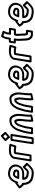

<svg xmlns="http://www.w3.org/2000/svg" viewBox="1942 -2737 860 4784"><g transform="rotate(-90 2372.0 -345.0)"><path d="M477.2 -297.7C487.7 -300.3 509.4 -302.9 525.7 -323.2C531.7 -330.7 535.1 -339.2 537.2 -348.2C538.8 -353.7 539.9 -359.4 541 -366C541.6 -369.7 541.1 -373.8 540.7 -376.9C533.1 -437.1 475.4 -447.7 425.7 -451.9C425 -452 424.1 -452 423.6 -452C367 -452 341.4 -405.9 327.5 -375.3C318.4 -356.1 312.8 -341.2 306.9 -324.9C304.6 -318.2 298.7 -295 326.7 -295H436.7C449.6 -295 464.5 -297 471 -297C473 -297 475.6 -297.4 477.2 -297.7ZM475.7 -346.9C466.4 -346.7 450.8 -345 444.6 -345H365.9C367.7 -349.3 370.1 -354.5 373 -360.7C387.3 -392.3 393.2 -401.4 414.7 -402C464.3 -397.6 485.6 -390.5 490.5 -363.3C489.1 -355.6 488.5 -355.7 487.5 -350.5C485.4 -349.6 482.6 -348.7 475.7 -346.9ZM208.2 -394.9C202.7 -395.4 194.5 -393.6 188.3 -389L82.6 -309C70.7 -299.9 67.2 -283.9 74.5 -273.6L112 -220.8C123 -204.6 137.2 -193.3 157.7 -185.5C158.6 -149.3 162.3 -115.5 175.1 -83.3C199.1 -14.2 257.4 36.7 342.9 52.5C372 59 403.7 65 441.7 65H465.7C506.8 65 540.3 50.3 567.4 33.2C586.4 20.5 615.8 0.6 633.7 -20.7C652.2 -41.8 674.9 -62.4 697.5 -84.8C706.9 -94.2 709.6 -110.7 700.3 -120L620 -200C610.9 -209 594.6 -207.5 584.2 -197.2L536.8 -150.2C528.1 -141.7 520.8 -134.8 510.3 -122.4C504.9 -118.3 495.1 -111 490 -108C490 -108 489.5 -108 489.1 -108H470.1C466.3 -108 463.8 -108.2 459.2 -108.8C430.2 -111.8 408.3 -113.6 387.7 -120.8C359.3 -129.8 346 -145.4 338 -172H417.2C545.7 -172 643 -233.5 664.5 -369.5C666.6 -387.4 666.5 -402.4 662.9 -418C659.6 -443.9 650.9 -467.8 636.4 -488.2C600.2 -542.7 533.4 -570.8 447.3 -575C447 -575 446.4 -575 446.1 -575C320.5 -575 251.7 -494.5 208.2 -394.9ZM437.6 -525C515.5 -521.1 565.9 -497.4 593.1 -455.8C603.5 -441.5 610.5 -423.1 612.8 -403.4C613.9 -393.8 616 -383.3 614.4 -368.5C597.3 -263.1 535.9 -222 425.2 -222H311.2C307.6 -222 279.1 -222.6 282 -190.9C287 -135.8 309.8 -91 365.1 -73.2C393 -63.5 419.1 -61.8 445.3 -59.2C452.3 -58.2 456.3 -58 462.2 -58H481.2C493.5 -58 506.1 -63.3 512.5 -67.2C517.5 -70.2 537.7 -82.9 545.4 -92.1C553.4 -101.9 560.1 -108.3 569.7 -117.8L597.8 -145.7L645.2 -98.4C627.8 -81.6 613.5 -67.9 597.3 -49.4C588.4 -38.7 560.5 -18 544.5 -7.3C523.5 5.8 502 15 473.6 15H449.6C416.2 15 390.5 10.2 360.2 3.5C252.4 -16.1 210.2 -89.8 208.2 -199.6C208.1 -202 208.2 -203.2 208.5 -205C210.3 -216.8 203.2 -227 192.8 -229.4C174.1 -233.7 163.8 -240.5 155.1 -253.2L130.9 -287.4L193.8 -335.1L195.2 -333.3C195.2 -333.3 233.8 -301.6 241.4 -350C278.6 -445.8 324.7 -524.5 437.6 -525Z M869.2 -39H796.2L854.8 -409C860.1 -442.5 870.3 -454.8 888.8 -469.2C916.1 -489.9 938.2 -496.1 984.1 -501.2C991.3 -501.9 998.6 -503 1005.7 -503H1054.7C1062 -503 1069.8 -501.4 1077.7 -500.2L1122.8 -493.8L1100.7 -421.6L1055.9 -428.7C1051.6 -429.4 1047.7 -430 1043.1 -430H994.1C982 -430 973.1 -427.6 966.3 -426.8L951.7 -424.7C939.2 -423 928.3 -412 926.4 -400ZM886.3 11C897 11 912.8 1.1 915.2 -14L972.9 -378.4C977.5 -379.1 984 -380 986.2 -380H1035.1C1035.1 -380 1037 -379.9 1040.1 -379.3L1109.5 -368.3C1123 -366.2 1137.3 -376 1141.4 -389.4L1178.7 -511.4C1182.9 -525.1 1175.1 -537.9 1162 -539.8L1093.4 -549.6C1084.8 -551.5 1072.6 -553 1062.6 -553H1013.6C1004.3 -553 996.1 -552.4 985.8 -550.8C938.4 -545.5 900.7 -536.4 861.8 -506.8C833.1 -484.5 812 -454.5 804.8 -409L742.2 -14C740.5 -3.3 748.1 11 763.3 11Z M1308 -44 1298.8 14H1225.8L1235 -44C1236.8 -55.4 1236.4 -65.4 1237.2 -71L1299.5 -464H1372.5L1309.6 -67C1308.4 -59.3 1309.3 -52.4 1308 -44ZM1185 -44 1171.8 39C1170.1 49.7 1177.7 64 1192.9 64H1315.9C1326.6 64 1342.4 54.1 1344.8 39L1358 -44C1359.3 -52.6 1360 -61 1360 -69.1L1426.5 -489C1428.1 -499.7 1420.5 -514 1405.4 -514H1282.4C1271.7 -514 1255.8 -504.1 1253.5 -489L1187.2 -71C1185.3 -58.8 1185.6 -47.7 1185 -44ZM1310.2 -643 1370 -694.6 1416 -640 1356.2 -588.4ZM1260 -660.7C1251.2 -653.1 1245.4 -636 1254.4 -625.3L1330.1 -535.3C1336.5 -527.7 1353.1 -524.6 1365.5 -535.3L1466.2 -622.3C1475 -629.9 1480.8 -647 1471.8 -657.7L1396.1 -747.7C1389.7 -755.3 1373.1 -758.4 1360.7 -747.7Z M1864 -164 1859.2 -134C1857.9 -125.6 1858.5 -117.7 1858.4 -108.3L1858.3 -88.4C1858.1 -80.2 1857.5 -72.6 1856.5 -66L1855.8 -62C1855.6 -60.5 1855.5 -58.4 1855.5 -57.2L1857 -14.7L1782.9 -0.4L1781.5 -43.2C1781.6 -51.2 1782.2 -57.9 1783.5 -66C1784.2 -70.6 1784.4 -75.5 1784.3 -79.9L1784.5 -99.2C1785.3 -116.9 1785.1 -126.8 1787.5 -142L1791 -164C1792.3 -172.1 1793.5 -182.9 1794.1 -190C1799.8 -227.1 1799.1 -258.5 1801.6 -287.9C1804 -304.4 1801.2 -316.9 1799.1 -325.3C1795.6 -349.3 1791.7 -382.2 1773.2 -404.2C1758.7 -425.1 1738 -417 1738 -417H1732C1729.7 -417 1726.6 -416.5 1724.8 -416C1719.3 -414.7 1705.5 -418.2 1685.2 -399.5C1679.2 -394.7 1672.1 -388.4 1669.4 -385.9C1653.4 -373.9 1652.3 -364.3 1651.8 -363.4C1647.1 -356.2 1642.9 -349.1 1640.4 -344.5L1630 -327.2C1613.5 -299.8 1606.3 -263 1599 -237.8C1587.9 -204.8 1574.5 -173.5 1568.1 -133L1547.5 -3H1474.5L1495.1 -133C1501.2 -171.9 1516.5 -208.2 1528.1 -247.9C1539.5 -289.4 1552.6 -330.4 1568.3 -357.5C1589.5 -389.9 1603.7 -418.1 1622.5 -434.3C1636.1 -446.1 1660.2 -471.6 1682 -476.8C1705.9 -483.4 1728.1 -490 1749.6 -490C1798.7 -490 1810.8 -482.3 1831.8 -457.3C1856 -428.5 1871.4 -373.8 1876 -324.5C1876.4 -315.2 1876.2 -304.9 1875.8 -294.7L1873.7 -269.1C1871.4 -240.5 1871.5 -217.8 1867.3 -191C1865.7 -181.2 1865.2 -171.6 1864 -164ZM1741 -164 1737.5 -142C1734.3 -122 1734.6 -108.6 1733.9 -92.8L1733.7 -72.1C1733.8 -68.5 1733.6 -66.7 1733.5 -66C1731.7 -55.2 1730.9 -45.8 1730.9 -34.8L1733.1 33.7C1733.6 47.4 1745.7 56.2 1759.4 53.5L1884.2 29.5C1896.7 27.1 1909 14.2 1908.5 0.2L1906.2 -64.4L1906.5 -66C1907.9 -75.4 1908.7 -85.1 1908.9 -95.6L1909 -114.9C1909.5 -121 1909.8 -128.5 1909.6 -136.4L1914 -164C1915.3 -172.6 1916.4 -181.1 1917.4 -191.8C1922 -221.9 1922.1 -247.3 1924.2 -272.9L1926.3 -299.3C1929.9 -374.9 1912.4 -445.5 1872.7 -492.7C1846.1 -524.3 1815.1 -540 1757.5 -540C1726.6 -540 1698.8 -531.2 1677 -525.2C1639.2 -515.5 1615.3 -491.4 1591.9 -469C1561.5 -442.3 1544 -405.4 1526.7 -379.2C1503.2 -343.5 1490.8 -295.1 1479.4 -254.1C1469.4 -219.6 1452.4 -179.6 1445.1 -133L1420.5 22C1418.8 32.7 1426.4 47 1441.6 47H1564.6C1575.3 47 1591.1 37.1 1593.5 22L1618.1 -133C1623.4 -166.5 1635 -193.7 1647.2 -230.2C1655.6 -259.2 1662.2 -285.1 1673.1 -308L1683.3 -324.8C1694 -342.6 1697.8 -350.2 1715 -364.1C1716.8 -364.6 1722.2 -365.9 1727.2 -367H1730.1C1731.4 -367 1731 -367 1733.3 -367C1740 -355.9 1746.5 -328.3 1749.1 -309.8C1750.8 -297.7 1752.9 -296.2 1751.5 -287C1751.4 -286.6 1751.3 -285.8 1751.2 -285.2C1748.2 -249.9 1749 -221.2 1743.9 -189C1742.6 -180.4 1742.2 -171.9 1741 -164Z M2398 -164 2393.2 -134C2391.9 -125.6 2392.5 -117.7 2392.4 -108.3L2392.3 -88.4C2392.1 -80.2 2391.5 -72.6 2390.5 -66L2389.8 -62C2389.6 -60.5 2389.5 -58.4 2389.5 -57.2L2391 -14.7L2316.9 -0.4L2315.5 -43.2C2315.6 -51.2 2316.2 -57.9 2317.5 -66C2318.2 -70.6 2318.4 -75.5 2318.3 -79.9L2318.5 -99.2C2319.3 -116.9 2319.1 -126.8 2321.5 -142L2325 -164C2326.3 -172.1 2327.5 -182.9 2328.1 -190C2333.8 -227.1 2333.1 -258.5 2335.6 -287.9C2338 -304.4 2335.2 -316.9 2333.1 -325.3C2329.6 -349.3 2325.7 -382.2 2307.2 -404.2C2292.7 -425.1 2272 -417 2272 -417H2266C2263.7 -417 2260.6 -416.5 2258.8 -416C2253.3 -414.7 2239.5 -418.2 2219.2 -399.5C2213.2 -394.7 2206.1 -388.4 2203.4 -385.9C2187.4 -373.9 2186.3 -364.3 2185.8 -363.4C2181.1 -356.2 2176.9 -349.1 2174.4 -344.5L2164 -327.2C2147.5 -299.8 2140.3 -263 2133 -237.8C2121.9 -204.8 2108.5 -173.5 2102.1 -133L2081.5 -3H2008.5L2029.1 -133C2035.2 -171.9 2050.5 -208.2 2062.1 -247.9C2073.5 -289.4 2086.6 -330.4 2102.3 -357.5C2123.5 -389.9 2137.7 -418.1 2156.5 -434.3C2170.1 -446.1 2194.2 -471.6 2216 -476.8C2239.9 -483.4 2262.1 -490 2283.6 -490C2332.7 -490 2344.8 -482.3 2365.8 -457.3C2390 -428.5 2405.4 -373.8 2410 -324.5C2410.4 -315.2 2410.2 -304.9 2409.8 -294.7L2407.7 -269.1C2405.4 -240.5 2405.5 -217.8 2401.3 -191C2399.7 -181.2 2399.2 -171.6 2398 -164ZM2275 -164 2271.5 -142C2268.3 -122 2268.6 -108.6 2267.9 -92.8L2267.7 -72.1C2267.8 -68.5 2267.6 -66.7 2267.5 -66C2265.7 -55.2 2264.9 -45.8 2264.9 -34.8L2267.1 33.7C2267.6 47.4 2279.7 56.2 2293.4 53.5L2418.2 29.5C2430.7 27.1 2443 14.2 2442.5 0.2L2440.2 -64.4L2440.5 -66C2441.9 -75.4 2442.7 -85.1 2442.9 -95.6L2443 -114.9C2443.5 -121 2443.8 -128.5 2443.6 -136.4L2448 -164C2449.3 -172.6 2450.4 -181.1 2451.4 -191.8C2456 -221.9 2456.1 -247.3 2458.2 -272.9L2460.3 -299.3C2463.9 -374.9 2446.4 -445.5 2406.7 -492.7C2380.1 -524.3 2349.1 -540 2291.5 -540C2260.6 -540 2232.8 -531.2 2211 -525.2C2173.2 -515.5 2149.3 -491.4 2125.9 -469C2095.5 -442.3 2078 -405.4 2060.7 -379.2C2037.2 -343.5 2024.8 -295.1 2013.4 -254.1C2003.4 -219.6 1986.4 -179.6 1979.1 -133L1954.5 22C1952.8 32.7 1960.4 47 1975.6 47H2098.6C2109.3 47 2125.1 37.1 2127.5 22L2152.1 -133C2157.4 -166.5 2169 -193.7 2181.2 -230.2C2189.6 -259.2 2196.2 -285.1 2207.1 -308L2217.3 -324.8C2228 -342.6 2231.8 -350.2 2249 -364.1C2250.8 -364.6 2256.2 -365.9 2261.2 -367H2264.1C2265.4 -367 2265 -367 2267.3 -367C2274 -355.9 2280.5 -328.3 2283.1 -309.8C2284.8 -297.7 2286.9 -296.2 2285.5 -287C2285.4 -286.6 2285.3 -285.8 2285.2 -285.2C2282.2 -249.9 2283 -221.2 2277.9 -189C2276.6 -180.4 2276.2 -171.9 2275 -164Z M2944.2 -297.7C2954.7 -300.3 2976.4 -302.9 2992.7 -323.2C2998.7 -330.7 3002.1 -339.2 3004.2 -348.2C3005.8 -353.7 3006.9 -359.4 3008 -366C3008.6 -369.7 3008.1 -373.8 3007.7 -376.9C3000.1 -437.1 2942.4 -447.7 2892.7 -451.9C2892 -452 2891.1 -452 2890.6 -452C2834 -452 2808.4 -405.9 2794.5 -375.3C2785.4 -356.1 2779.8 -341.2 2773.9 -324.9C2771.6 -318.2 2765.7 -295 2793.7 -295H2903.7C2916.6 -295 2931.5 -297 2938 -297C2940 -297 2942.6 -297.4 2944.2 -297.7ZM2942.7 -346.9C2933.4 -346.7 2917.8 -345 2911.6 -345H2832.9C2834.7 -349.3 2837.1 -354.5 2840 -360.7C2854.3 -392.3 2860.2 -401.4 2881.7 -402C2931.3 -397.6 2952.6 -390.5 2957.5 -363.3C2956.1 -355.6 2955.5 -355.7 2954.5 -350.5C2952.4 -349.6 2949.6 -348.7 2942.7 -346.9ZM2675.2 -394.9C2669.7 -395.4 2661.5 -393.6 2655.3 -389L2549.6 -309C2537.7 -299.9 2534.2 -283.9 2541.5 -273.6L2579 -220.8C2590 -204.6 2604.2 -193.3 2624.7 -185.5C2625.6 -149.3 2629.3 -115.5 2642.1 -83.3C2666.1 -14.2 2724.4 36.7 2809.9 52.5C2839 59 2870.7 65 2908.7 65H2932.7C2973.8 65 3007.3 50.3 3034.4 33.2C3053.4 20.5 3082.8 0.6 3100.7 -20.7C3119.2 -41.8 3141.9 -62.4 3164.5 -84.8C3173.9 -94.2 3176.6 -110.7 3167.3 -120L3087 -200C3077.9 -209 3061.6 -207.5 3051.2 -197.2L3003.8 -150.2C2995.1 -141.7 2987.8 -134.8 2977.3 -122.4C2971.9 -118.3 2962.1 -111 2957 -108C2957 -108 2956.5 -108 2956.1 -108H2937.1C2933.3 -108 2930.8 -108.2 2926.2 -108.8C2897.2 -111.8 2875.3 -113.6 2854.7 -120.8C2826.3 -129.8 2813 -145.4 2805 -172H2884.2C3012.7 -172 3110 -233.5 3131.5 -369.5C3133.6 -387.4 3133.5 -402.4 3129.9 -418C3126.6 -443.9 3117.9 -467.8 3103.4 -488.2C3067.2 -542.7 3000.4 -570.8 2914.3 -575C2914 -575 2913.4 -575 2913.1 -575C2787.5 -575 2718.7 -494.5 2675.2 -394.9ZM2904.6 -525C2982.5 -521.1 3032.9 -497.4 3060.1 -455.8C3070.5 -441.5 3077.5 -423.1 3079.8 -403.4C3080.9 -393.8 3083 -383.3 3081.4 -368.5C3064.3 -263.1 3002.9 -222 2892.2 -222H2778.2C2774.6 -222 2746.1 -222.6 2749 -190.9C2754 -135.8 2776.8 -91 2832.1 -73.2C2860 -63.5 2886.1 -61.8 2912.3 -59.2C2919.3 -58.2 2923.3 -58 2929.2 -58H2948.2C2960.5 -58 2973.1 -63.3 2979.5 -67.2C2984.5 -70.2 3004.7 -82.9 3012.4 -92.1C3020.4 -101.9 3027.1 -108.3 3036.7 -117.8L3064.8 -145.7L3112.2 -98.4C3094.8 -81.6 3080.5 -67.9 3064.3 -49.4C3055.4 -38.7 3027.5 -18 3011.5 -7.3C2990.5 5.8 2969 15 2940.6 15H2916.6C2883.2 15 2857.5 10.2 2827.2 3.5C2719.4 -16.1 2677.2 -89.8 2675.2 -199.6C2675.1 -202 2675.2 -203.2 2675.5 -205C2677.3 -216.8 2670.2 -227 2659.8 -229.4C2641.1 -233.7 2630.8 -240.5 2622.1 -253.2L2597.9 -287.4L2660.8 -335.1L2662.2 -333.3C2662.2 -333.3 2700.8 -301.6 2708.4 -350C2745.6 -445.8 2791.7 -524.5 2904.6 -525Z M3336.2 -39H3263.2L3321.8 -409C3327.1 -442.5 3337.3 -454.8 3355.8 -469.2C3383.1 -489.9 3405.2 -496.1 3451.1 -501.2C3458.3 -501.9 3465.6 -503 3472.7 -503H3521.7C3529 -503 3536.8 -501.4 3544.7 -500.2L3589.8 -493.8L3567.7 -421.6L3522.9 -428.7C3518.6 -429.4 3514.7 -430 3510.1 -430H3461.1C3449 -430 3440.1 -427.6 3433.3 -426.8L3418.7 -424.7C3406.2 -423 3395.3 -412 3393.4 -400ZM3353.3 11C3364 11 3379.8 1.1 3382.2 -14L3439.9 -378.4C3444.5 -379.1 3451 -380 3453.2 -380H3502.1C3502.1 -380 3504 -379.9 3507.1 -379.3L3576.5 -368.3C3590 -366.2 3604.3 -376 3608.4 -389.4L3645.7 -511.4C3649.9 -525.1 3642.1 -537.9 3629 -539.8L3560.4 -549.6C3551.8 -551.5 3539.6 -553 3529.6 -553H3480.6C3471.3 -553 3463.1 -552.4 3452.8 -550.8C3405.4 -545.5 3367.7 -536.4 3328.8 -506.8C3300.1 -484.5 3279 -454.5 3271.8 -409L3209.2 -14C3207.5 -3.3 3215.1 11 3230.3 11Z M3870 -690.8 3936.8 -669.4 3918 -628.6C3914.5 -623.7 3913.1 -619.3 3912.6 -616L3898.3 -526C3895.9 -510.9 3908.6 -501 3919.3 -501H4016.3L4004.8 -428H3907.8C3892.7 -428 3880.5 -413.7 3878.8 -403L3871.7 -358C3867.9 -334.3 3870.8 -310.3 3871 -294.8C3871.3 -267.4 3874.2 -237.5 3876.4 -214C3876.4 -196.1 3877.9 -182.4 3877.4 -172.7C3875.3 -155 3879.6 -148.5 3879.9 -145.4L3882.2 -128.8C3884.2 -111.2 3887.8 -100.1 3897.2 -89.7C3900.4 -86.2 3908 -78 3922.4 -78H3967.4L3955.8 -5H3910.8C3877.5 -5 3859 -16.6 3841.2 -33.3C3824.6 -49 3813.4 -78.4 3808 -108.5L3805.9 -124.2L3804.8 -141.4C3804.4 -148 3803.4 -158.1 3803.7 -162C3804.4 -169.9 3803.5 -174.4 3803.2 -176.3C3802.9 -183 3803.1 -192.4 3802.3 -202.1L3800.5 -221.5C3799.1 -254.3 3797.3 -282 3796.7 -316.8C3795.8 -331.6 3796.5 -344.2 3798.7 -358L3806.5 -407C3808.9 -422.1 3796.1 -432 3785.4 -432H3733.4L3745 -505H3797C3812.1 -505 3824.2 -519.3 3825.9 -530L3839.7 -617C3843.7 -642.1 3860.7 -670.7 3870 -690.8ZM3936.2 -128C3934.6 -132.2 3932.8 -139 3932.5 -141.6L3930.3 -158C3929 -169.2 3927.5 -173.5 3927.6 -174C3930.6 -193.8 3928.3 -209.9 3926.9 -225.1C3924.7 -249.5 3921.9 -277.9 3921.7 -303.2C3921.3 -322.3 3919.4 -343.8 3921.7 -358L3924.9 -378H4021.9C4032.6 -378 4048.4 -387.9 4050.8 -403L4070.3 -526C4072 -536.7 4064.4 -551 4049.3 -551H3952.3L3961.6 -610L3993.4 -678.7C3998.9 -690.7 3994.7 -705.8 3981.7 -709.9L3869.4 -745.9C3857 -749.9 3841.6 -742.3 3835.6 -729.3C3824.9 -706.3 3814.9 -684.7 3803.8 -660.6C3797.1 -646.8 3792 -631.7 3789.7 -617L3779.9 -555H3727.9C3717.2 -555 3701.3 -545.1 3698.9 -530L3679.5 -407C3677.8 -396.3 3685.4 -382 3700.5 -382H3752.5L3748.7 -358C3746 -340.8 3745.1 -325.3 3746.1 -307.2C3746.8 -273 3747.2 -240.9 3750 -209.9L3751.8 -190.7C3752.4 -167.8 3751.2 -151.5 3754.3 -129.6L3755.4 -112.6C3755.4 -112.2 3755.5 -111.5 3755.6 -110.9L3758 -93.5C3764.3 -57.2 3776.4 -20.2 3803.3 5.3C3825.4 26.1 3855.8 45 3902.9 45H3972.9C3983.6 45 3999.4 35.1 4001.8 20L4021.3 -103C4023 -113.7 4015.4 -128 4000.3 -128Z M4506.2 -297.7C4516.7 -300.3 4538.4 -302.9 4554.7 -323.2C4560.7 -330.7 4564.1 -339.2 4566.2 -348.2C4567.8 -353.7 4568.9 -359.4 4570 -366C4570.6 -369.7 4570.1 -373.8 4569.7 -376.9C4562.1 -437.1 4504.4 -447.7 4454.7 -451.9C4454 -452 4453.1 -452 4452.6 -452C4396 -452 4370.4 -405.9 4356.5 -375.3C4347.4 -356.1 4341.8 -341.2 4335.9 -324.9C4333.6 -318.2 4327.7 -295 4355.7 -295H4465.7C4478.6 -295 4493.5 -297 4500 -297C4502 -297 4504.6 -297.4 4506.2 -297.7ZM4504.7 -346.9C4495.4 -346.7 4479.8 -345 4473.6 -345H4394.9C4396.7 -349.3 4399.1 -354.5 4402 -360.7C4416.3 -392.3 4422.2 -401.4 4443.7 -402C4493.3 -397.6 4514.6 -390.5 4519.5 -363.3C4518.1 -355.6 4517.5 -355.7 4516.5 -350.5C4514.4 -349.6 4511.6 -348.7 4504.7 -346.9ZM4237.2 -394.9C4231.7 -395.4 4223.5 -393.6 4217.3 -389L4111.6 -309C4099.7 -299.9 4096.2 -283.9 4103.5 -273.6L4141 -220.8C4152 -204.6 4166.2 -193.3 4186.7 -185.5C4187.6 -149.3 4191.3 -115.5 4204.1 -83.3C4228.1 -14.2 4286.4 36.7 4371.9 52.5C4401 59 4432.7 65 4470.7 65H4494.7C4535.8 65 4569.3 50.3 4596.4 33.2C4615.4 20.5 4644.8 0.6 4662.7 -20.7C4681.2 -41.8 4703.9 -62.4 4726.5 -84.8C4735.9 -94.2 4738.6 -110.7 4729.3 -120L4649 -200C4639.9 -209 4623.6 -207.5 4613.2 -197.2L4565.8 -150.2C4557.1 -141.7 4549.8 -134.8 4539.3 -122.4C4533.9 -118.3 4524.1 -111 4519 -108C4519 -108 4518.5 -108 4518.1 -108H4499.1C4495.3 -108 4492.8 -108.2 4488.2 -108.8C4459.2 -111.8 4437.3 -113.6 4416.7 -120.8C4388.3 -129.8 4375 -145.4 4367 -172H4446.2C4574.7 -172 4672 -233.5 4693.5 -369.5C4695.6 -387.4 4695.5 -402.4 4691.9 -418C4688.6 -443.9 4679.9 -467.8 4665.4 -488.2C4629.2 -542.7 4562.4 -570.8 4476.3 -575C4476 -575 4475.4 -575 4475.1 -575C4349.5 -575 4280.7 -494.5 4237.2 -394.9ZM4466.6 -525C4544.5 -521.1 4594.9 -497.4 4622.1 -455.8C4632.5 -441.5 4639.5 -423.1 4641.8 -403.4C4642.9 -393.8 4645 -383.3 4643.4 -368.5C4626.3 -263.1 4564.9 -222 4454.2 -222H4340.2C4336.6 -222 4308.1 -222.6 4311 -190.9C4316 -135.8 4338.8 -91 4394.1 -73.2C4422 -63.5 4448.1 -61.8 4474.3 -59.2C4481.3 -58.2 4485.3 -58 4491.2 -58H4510.2C4522.5 -58 4535.1 -63.3 4541.5 -67.2C4546.5 -70.2 4566.7 -82.9 4574.4 -92.1C4582.4 -101.9 4589.1 -108.3 4598.7 -117.8L4626.8 -145.7L4674.2 -98.4C4656.8 -81.6 4642.5 -67.9 4626.3 -49.4C4617.4 -38.7 4589.5 -18 4573.5 -7.3C4552.5 5.8 4531 15 4502.6 15H4478.6C4445.2 15 4419.5 10.2 4389.2 3.5C4281.4 -16.1 4239.2 -89.8 4237.2 -199.6C4237.1 -202 4237.2 -203.2 4237.5 -205C4239.3 -216.8 4232.2 -227 4221.8 -229.4C4203.1 -233.7 4192.8 -240.5 4184.1 -253.2L4159.9 -287.4L4222.8 -335.1L4224.2 -333.3C4224.2 -333.3 4262.8 -301.6 4270.4 -350C4307.6 -445.8 4353.7 -524.5 4466.6 -525Z"/></g></svg>

Font: Tape
Style: Regular
Weight: 500
Foundry: Cannot Into Space Fonts
Version: Version 0.97